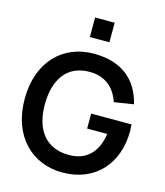

<svg xmlns="http://www.w3.org/2000/svg" viewBox="-137 -1053 1006 1171"><g transform="rotate(15 366.0 -467.5)"><path d="M367 15C576 15 702 -131.5 702 -335.5C702 -339.5 701 -367 700 -377.5H445V-283H572C553.5 -159 483 -97 374.5 -98.5C229.5 -100.5 157 -202.5 157.5 -360C158 -517.5 229.5 -623 374.5 -621C470 -620.5 532.5 -565.5 560 -480.5L683 -500C646.5 -648 544 -735 367 -735C174.5 -735 30 -596 30 -360C30 -120 179.5 15 367 15ZM316.5 -826.5H440V-950H316.5Z"/></g></svg>

Font: Manrope
Style: Bold
Weight: 700
Designer: Mikhail Sharanda
Foundry: Mikhail Sharanda
Version: Version 4.505;FEAKit 1.0